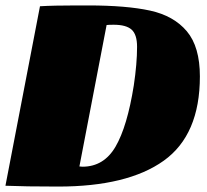

<svg xmlns="http://www.w3.org/2000/svg" viewBox="-31 -683 760 706"><path d="M250 -663H293Q434 -663 521 -644Q608 -625 656 -568Q704 -511 704 -402Q704 -187 571 -92Q438 3 183 3Q60 3 -11 0L116 -660Q165 -663 250 -663ZM272 -70Q351 -70 394 -144Q437 -218 461 -369Q473 -449 473 -511Q473 -556 453 -574Q433 -592 387 -592Q369 -592 361 -591L261 -71Q269 -70 272 -70Z"/></svg>

Font: Sansita Black Italic
Style: Regular
Weight: 900
Italic angle: -11°
Designer: Pablo Cosgaya
Foundry: Omnibus-Type
Version: Version 1.006